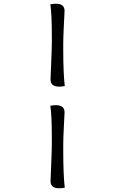

<svg xmlns="http://www.w3.org/2000/svg" viewBox="-20 -757 614 1026"><path d="M257 -534V-564Q257 -681 249 -734Q265 -737 279 -737Q325 -737 325 -699Q325 -694 321.5 -627Q318 -560 318 -528V-489Q318 -369 326 -297Q310 -294 296 -294Q250 -294 250 -332Q250 -337 253.5 -419Q257 -501 257 -534ZM257 9V-22Q257 -139 249 -192Q265 -195 279 -195Q325 -195 325 -157Q325 -152 321.5 -85.5Q318 -19 318 14V54Q318 174 326 246Q310 249 296 249Q250 249 250 211Q250 206 253.5 124Q257 42 257 9Z"/></svg>

Font: Overlock
Style: Italic
Weight: 400
Designer: Dario Muhafara
Foundry: Dario Manuel Muhafara
Version: Version 1.002